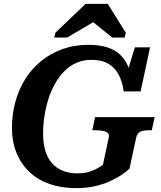

<svg xmlns="http://www.w3.org/2000/svg" viewBox="-20 -961 838 998"><path d="M204 -266Q204 -311 211 -357Q218 -403 231.5 -446Q245 -489 266 -526Q287 -563 314.5 -591Q342 -619 377.5 -634.5Q413 -650 455 -650Q509 -650 543.5 -629.5Q578 -609 597 -572.5Q616 -536 623 -486H711L760 -715H681L632 -555L665 -539Q660 -584 644.5 -619Q629 -654 602.5 -678.5Q576 -703 535.5 -715.5Q495 -728 440 -728Q366 -728 304 -705.5Q242 -683 193 -643Q144 -603 110.5 -549Q77 -495 59.5 -430.5Q42 -366 42 -296Q42 -225 65.5 -167Q89 -109 132.5 -67.5Q176 -26 238 -4.5Q300 17 377 17Q429 17 472.5 7Q516 -3 550.5 -18.5Q585 -34 610.5 -51Q636 -68 653 -84L688 -246Q693 -269 710 -276.5Q727 -284 755 -284H769L784 -352H474L460 -284H476Q499 -284 516 -280.5Q533 -277 541 -269Q549 -261 545 -245L515 -104Q508 -99 491 -88.5Q474 -78 447 -69Q420 -60 381 -60Q339 -60 306 -73.5Q273 -87 250 -113Q227 -139 215.5 -177.5Q204 -216 204 -266ZM540 -941H425L268 -791L262 -766H329L506 -870L432 -872L563 -766H628L634 -791Z"/></svg>

Font: Roboto Serif SemiBold
Style: Italic
Weight: 600
Italic angle: -10°
Version: Version 1.007